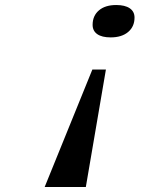

<svg xmlns="http://www.w3.org/2000/svg" viewBox="-20 -745 654 765"><path d="M516 -675Q516 -639 490.5 -617.5Q465 -596 421 -596Q386 -596 367.5 -609Q349 -622 349 -646Q349 -682 374 -703.5Q399 -725 443 -725Q478 -725 497 -712Q516 -699 516 -675ZM348 -468H402L322 0H158Z"/></svg>

Font: Intel One Mono
Style: Italic
Weight: 400
Italic angle: -16°
Monospace: yes
Designer: Fred Shallcrass
Foundry: Frere-Jones Type LLC
Version: Version 1.400;hotconv 1.1.0;makeotfexe 2.6.0;FJTRelease1.4